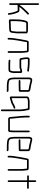

<svg xmlns="http://www.w3.org/2000/svg" viewBox="1638 -2352 872 4187"><g transform="rotate(90 2073.5 -258.0)"><path d="M68 -674C58 -674 50 -665 50 -655V-39C50 -30 58 -21 68 -21C78 -21 87 -30 87 -39V-198C93 -200 97 -203 100 -208H211C226 -186 232 -161 241 -132C254 -105 257 -66 263 -34C265 -15 267 8 288 5C310 2 301 -22 299 -39L297 -59C293 -81 288 -104 282 -127L276 -145C273 -155 270 -163 268 -170C258 -196 247 -245 213 -245H131C137 -253 148 -266 152 -274C160 -285 178 -304 188 -315C208 -335 223 -356 244 -375C253 -385 262 -394 272 -404C279 -411 285 -416 292 -422C310 -437 287 -466 268 -450C260 -443 254 -438 246 -430L218 -402C206 -390 190 -374 180 -361C163 -342 134 -314 120 -292C119 -289 116 -285 111 -280C101 -268 97 -258 87 -248V-655C87 -665 78 -674 68 -674Z M578 -58H520C506 -57 487 -54 472 -54H440V-154C440 -224 445 -294 460 -350C464 -364 469 -389 481 -395H661C664 -395 666 -396 669 -397V-188C668 -169 667 -167 665 -150L662 -128C660 -111 661 -78 651 -68C644 -66 633 -62 626 -62C611 -62 593 -58 578 -58ZM428 -17H472C486 -17 507 -20 521 -21H578C594 -21 612 -25 627 -25C638 -25 651 -31 661 -32C694 -41 695 -85 699 -124L702 -146C704 -163 705 -167 706 -187V-405C706 -415 698 -424 688 -424C685 -424 681 -423 678 -421C674 -428 668 -432 661 -432H481C457 -432 441 -411 434 -390C410 -326 403 -241 403 -154V-43C403 -30 414 -17 428 -17Z M843 -7V-34C843 -39 843 -48 844 -59C844 -70 845 -80 846 -89C852 -120 855 -156 860 -189C866 -226 871 -267 880 -302L884 -324C884 -337 889 -349 890 -360C892 -376 897 -391 899 -408C899 -409 899 -410 900 -412C907 -411 913 -411 920 -411H1084C1085 -408 1085 -405 1086 -402C1086 -394 1087 -386 1088 -377C1092 -350 1095 -322 1095 -292V-8C1095 3 1102 11 1113 11C1124 11 1132 3 1132 -8V-292C1132 -331 1125 -370 1122 -405C1120 -436 1109 -448 1077 -448H920C913 -448 906 -448 899 -449C867 -450 867 -423 860 -397C852 -371 851 -339 844 -311C836 -286 833 -251 829 -224C821 -163 806 -102 806 -34V-7C806 3 814 12 824 12C834 12 843 3 843 -7Z M1231 -425V-383C1231 -371 1234 -359 1235 -347L1237 -331C1241 -314 1244 -294 1247 -276C1250 -256 1268 -248 1292 -248H1443C1457 -248 1464 -252 1476 -254C1493 -257 1515 -268 1534 -268V-118C1534 -107 1530 -96 1529 -86C1527 -72 1521 -60 1517 -47L1501 -45C1496 -44 1490 -44 1484 -44H1358C1341 -44 1321 -48 1306 -48H1300C1290 -48 1281 -40 1281 -30C1281 -20 1290 -11 1299 -11H1305C1322 -11 1339 -7 1358 -7H1484C1514 -7 1541 -10 1550 -31C1553 -41 1560 -53 1563 -64C1565 -82 1571 -98 1571 -118V-278C1571 -292 1558 -306 1544 -306C1530 -306 1519 -303 1506 -300C1486 -296 1464 -285 1443 -285H1292C1289 -285 1286 -285 1283 -286C1282 -290 1282 -294 1282 -298C1277 -324 1268 -353 1268 -383V-424C1268 -425 1269 -428 1270 -431H1369C1376 -431 1382 -431 1389 -430C1422 -430 1455 -424 1486 -420C1495 -420 1509 -417 1517 -417H1524C1533 -417 1542 -426 1542 -436C1542 -446 1533 -454 1524 -454H1517C1509 -454 1499 -456 1491 -457C1458 -460 1426 -467 1390 -467C1383 -468 1377 -468 1370 -468H1266C1247 -468 1231 -447 1231 -425Z M1818 -11C1789 -11 1757 -16 1737 -26C1724 -32 1716 -54 1713 -70C1710 -93 1707 -115 1707 -142V-449C1707 -457 1711 -478 1713 -484C1713 -487 1720 -488 1723 -488C1744 -488 1761 -481 1780 -477C1803 -470 1829 -468 1851 -461L1871 -457C1876 -456 1882 -456 1888 -455L1905 -452C1914 -451 1931 -446 1939 -444C1940 -444 1944 -441 1944 -439V-269H1899C1886 -269 1852 -267 1837 -267H1742C1733 -267 1724 -258 1724 -248C1724 -238 1733 -230 1742 -230H1837C1851 -230 1886 -232 1899 -232H1953C1967 -232 1981 -242 1981 -257V-440C1981 -449 1978 -458 1971 -465C1957 -482 1936 -484 1911 -489L1893 -491C1866 -494 1840 -503 1813 -507C1783 -512 1756 -525 1723 -525C1682 -525 1670 -490 1670 -449V-142C1670 -131 1671 -120 1672 -110C1674 -76 1677 -49 1690 -26C1702 1 1726 14 1759 19C1778 22 1795 26 1818 26C1829 26 1837 28 1848 28H1940C1949 28 1954 29 1960 31C1982 37 1993 -1 1970 -4C1962 -7 1952 -9 1940 -9H1848C1838 -9 1829 -11 1818 -11Z M2404 139V-259C2404 -316 2395 -369 2383 -417C2380 -441 2377 -468 2351 -468H2185C2178 -468 2171 -467 2165 -466C2140 -462 2117 -456 2099 -445C2085 -434 2083 -423 2083 -401V-64C2083 -50 2093 -36 2109 -37C2140 -37 2164 -55 2191 -60C2210 -63 2225 -69 2239 -76C2270 -90 2300 -112 2336 -121C2359 -128 2347 -163 2324 -156C2307 -151 2294 -146 2278 -139C2247 -126 2223 -103 2186 -96C2163 -93 2143 -80 2120 -76V-401C2120 -406 2120 -411 2121 -415C2124 -417 2127 -419 2130 -420C2147 -425 2165 -431 2185 -431H2344V-427C2345 -422 2346 -417 2347 -411L2351 -391C2354 -378 2356 -371 2357 -359C2361 -329 2367 -294 2367 -259V139C2367 150 2375 158 2386 158C2397 158 2404 150 2404 139Z M2504 -454V-386C2504 -354 2507 -320 2509 -288C2510 -269 2516 -235 2516 -216C2517 -207 2518 -197 2519 -186L2521 -156C2523 -121 2530 -92 2530 -56C2530 -25 2543 -1 2574 -1H2826C2845 -1 2860 -19 2860 -39C2860 -65 2864 -90 2864 -117V-452C2864 -462 2856 -471 2846 -471C2836 -471 2827 -462 2827 -452V-117C2827 -90 2823 -63 2823 -39V-38H2574C2566 -38 2567 -47 2567 -56C2567 -71 2566 -81 2565 -95L2563 -113C2560 -128 2559 -142 2558 -159C2552 -233 2541 -307 2541 -386V-454C2541 -463 2532 -472 2522 -472C2512 -472 2504 -463 2504 -454Z M3112 -11C3083 -11 3051 -16 3031 -26C3018 -32 3010 -54 3007 -70C3004 -93 3001 -115 3001 -142V-449C3001 -457 3005 -478 3007 -484C3007 -487 3014 -488 3017 -488C3038 -488 3055 -481 3074 -477C3097 -470 3123 -468 3145 -461L3165 -457C3170 -456 3176 -456 3182 -455L3199 -452C3208 -451 3225 -446 3233 -444C3234 -444 3238 -441 3238 -439V-269H3193C3180 -269 3146 -267 3131 -267H3036C3027 -267 3018 -258 3018 -248C3018 -238 3027 -230 3036 -230H3131C3145 -230 3180 -232 3193 -232H3247C3261 -232 3275 -242 3275 -257V-440C3275 -449 3272 -458 3265 -465C3251 -482 3230 -484 3205 -489L3187 -491C3160 -494 3134 -503 3107 -507C3077 -512 3050 -525 3017 -525C2976 -525 2964 -490 2964 -449V-142C2964 -131 2965 -120 2966 -110C2968 -76 2971 -49 2984 -26C2996 1 3020 14 3053 19C3072 22 3089 26 3112 26C3123 26 3131 28 3142 28H3234C3243 28 3248 29 3254 31C3276 37 3287 -1 3264 -4C3256 -7 3246 -9 3234 -9H3142C3132 -9 3123 -11 3112 -11Z M3414 -7V-34C3414 -39 3414 -48 3415 -59C3415 -70 3416 -80 3417 -89C3423 -120 3426 -156 3431 -189C3437 -226 3442 -267 3451 -302L3455 -324C3455 -337 3460 -349 3461 -360C3463 -376 3468 -391 3470 -408C3470 -409 3470 -410 3471 -412C3478 -411 3484 -411 3491 -411H3655C3656 -408 3656 -405 3657 -402C3657 -394 3658 -386 3659 -377C3663 -350 3666 -322 3666 -292V-8C3666 3 3673 11 3684 11C3695 11 3703 3 3703 -8V-292C3703 -331 3696 -370 3693 -405C3691 -436 3680 -448 3648 -448H3491C3484 -448 3477 -448 3470 -449C3438 -450 3438 -423 3431 -397C3423 -371 3422 -339 3415 -311C3407 -286 3404 -251 3400 -224C3392 -163 3377 -102 3377 -34V-7C3377 3 3385 12 3395 12C3405 12 3414 3 3414 -7Z M3912 -594V-451C3905 -452 3899 -452 3892 -452H3820C3811 -452 3802 -444 3802 -434C3802 -424 3811 -415 3820 -415H3892C3898 -415 3905 -415 3912 -414V-8C3912 1 3920 10 3930 10C3940 10 3949 1 3949 -8V-413H4079C4089 -413 4098 -422 4098 -432C4098 -442 4089 -450 4079 -450H3949V-594C3949 -604 3940 -613 3930 -613C3920 -613 3912 -604 3912 -594Z"/></g></svg>

Font: Electronic
Style: SeLt
Weight: 300
Version: Version 1.011